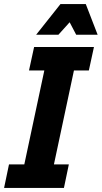

<svg xmlns="http://www.w3.org/2000/svg" viewBox="-20 -920 498 940"><path d="M0 0 24 -115H99L197 -575H122L147 -690H440L415 -575H342L244 -115H317L293 0ZM157 -750 276 -900H400L458 -750H353L321 -811L266 -750Z"/></svg>

Font: Radio Canada Condensed
Style: Bold Italic
Weight: 700
Width: 3
Italic angle: -12°
Designer: Charles Daoud, Etienne Aubert Bonn, Alexandre Saumier Demers, Jacques Le Bailly
Foundry: Radio-Canada
Version: Version 2.104; ttfautohint (v1.8.4.7-5d5b);gftools[0.9.28.de